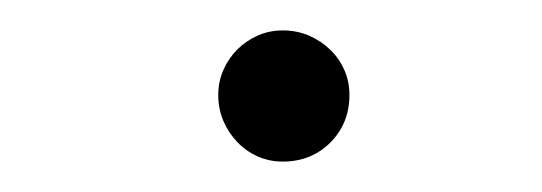

<svg xmlns="http://www.w3.org/2000/svg" viewBox="-20 -94 353 125"><path d="M207.5 -32.2Q207.5 -13.7 195.1 -1.2Q182.6 11.2 164.1 11.2Q155.3 11.2 147.7 7.8Q140.1 4.4 134.5 -1.5Q128.9 -7.3 125.5 -15.1Q122.1 -22.9 122.1 -32.2Q122.1 -41 125.5 -48.6Q128.9 -56.2 134.5 -61.8Q140.1 -67.4 147.7 -70.8Q155.3 -74.2 164.1 -74.2Q173.3 -74.2 181.2 -70.8Q189 -67.4 194.8 -61.8Q200.7 -56.2 204.1 -48.6Q207.5 -41 207.5 -32.2Z"/></svg>

Font: Scheherazade
Style: Regular
Weight: 400
Designer: SIL International
Foundry: SIL International
Version: Version 2.100 (build 932/914)